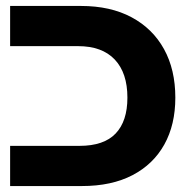

<svg xmlns="http://www.w3.org/2000/svg" viewBox="-20 -625 643 645"><path d="M14 0V-135H247Q329 -135 368.5 -176.5Q408 -218 408 -297Q408 -380 365.5 -425Q323 -470 242 -470H14V-605H252Q351 -605 422 -567Q493 -529 531 -460Q569 -391 569 -297Q569 -206 532 -139.5Q495 -73 425 -36.5Q355 0 255 0Z"/></svg>

Font: Noto Sans Hebrew Condensed ExtraBold
Style: Regular
Weight: 800
Width: 3
Designer: Monotype Design Team
Foundry: Monotype Imaging Inc.
Version: Version 2.004; ttfautohint (v1.8.4.7-5d5b)